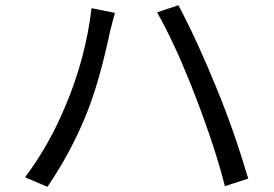

<svg xmlns="http://www.w3.org/2000/svg" viewBox="-20 -719 1040 730"><path d="M328.1 -688 417 -669.9Q411.1 -649.9 397.9 -597.2Q357.9 -407.2 308.1 -284.2Q249 -138.2 160.2 -8.8L75.2 -44.9Q167 -167 229 -316.9Q305.2 -496.1 328.1 -688ZM577.1 -671.9 658.2 -699.2Q730 -564 804.2 -381.8Q870.1 -221.2 923.8 -40L835 -11.2Q799.8 -152.8 722.2 -355Q645 -554.2 577.1 -671.9Z"/></svg>

Font: Black Ops One [rus by aLiNcE]
Style: Regular
Weight: 400
Designer: James Grieshaber
Foundry: James Grieshaber
Version: Version 1.002;May 25, 2024;FontCreator 13.0.0.2680 64-bit